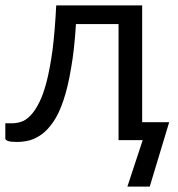

<svg xmlns="http://www.w3.org/2000/svg" viewBox="-20 -527 669 722"><path d="M616.2 -67.4Q597.7 -6.8 543 174.8Q521.5 174.8 459 174.8Q473.6 130.9 516.6 0Q494.1 0 425.8 0Q425.8 -109.4 425.8 -436.5Q385.7 -436.5 265.6 -436.5Q259.8 -339.8 247.1 -269.5Q235.4 -199.2 218.8 -150.4Q202.1 -100.6 181.6 -70.3Q160.2 -39.1 137.7 -22.5Q115.2 -5.9 90.8 1Q66.4 6.8 43 6.8Q0 6.8 0 -6.8Q0 -20.5 0 -47.9Q0 -51.8 0 -63.5Q6.8 -63.5 26.4 -63.5Q43 -63.5 60.5 -69.3Q78.1 -75.2 94.7 -92.8Q111.3 -109.4 127 -140.6Q142.6 -170.9 155.3 -219.7Q168 -269.5 177.7 -339.8Q186.5 -410.2 191.4 -506.8Q298.8 -506.8 514.6 -506.8Q514.6 -396.5 514.6 -67.4Q540 -67.4 616.2 -67.4Z"/></svg>

Font: Lato
Style: Regular
Weight: 400
Designer: Lukasz Dziedzic with Adam Twardoch and Botio Nikoltchev
Version: Version 2.015; 2015-08-06; http://www.latofonts.com/